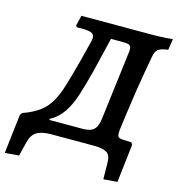

<svg xmlns="http://www.w3.org/2000/svg" viewBox="-174 -747 929 1005"><g transform="rotate(15 291.0 -244.5)"><path d="M19 151 -57 157 -32 -56 -23 -68Q33 -88 67.5 -114Q102 -140 123.5 -178Q145 -216 161.5 -270.5Q178 -325 198 -400L228 -518Q235 -544 230 -556.5Q225 -569 203 -573Q181 -577 137 -576L131 -584L145 -640H508Q537 -640 560.5 -640.5Q584 -641 603.5 -642.5Q623 -644 639 -646L630 -586Q591 -581 576.5 -569.5Q562 -558 557 -528Q549 -485 540 -433Q531 -381 522.5 -326Q514 -271 507 -218.5Q500 -166 494 -122Q490 -91 495 -81Q500 -71 519 -70L569 -68L576 -56L552 151L477 157L476 74Q477 28 455 14Q433 0 384 0H152Q103 0 75.5 16Q48 32 37 78ZM124 -57 31 -70H299Q330 -70 348 -77Q366 -84 375.5 -102Q385 -120 389 -153L434 -516Q438 -544 431 -553.5Q424 -563 400 -563L285 -564L337 -611L281 -378Q262 -303 243 -243Q224 -183 196 -141Q168 -99 124 -76Z"/></g></svg>

Font: Alegreya SemiBold
Style: Italic
Weight: 600
Italic angle: -7°
Designer: Juan Pablo del Peral
Foundry: Huerta Tipografica
Version: Version 2.009